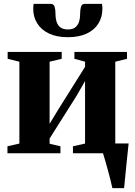

<svg xmlns="http://www.w3.org/2000/svg" viewBox="-20 -791 696 991"><path d="M560 180Q556.5 162.5 550 137Q543.5 111.5 536 84.2Q528.5 57 521.8 34Q515 11 511 -2L486.5 -50.5H644Q642 -33 639.5 -9Q637 15 634.2 41.8Q631.5 68.5 629 94.5Q626.5 120.5 624.2 142.8Q622 165 620.5 180ZM18.5 0V-36L80 -50V-472.5L19.5 -487.5V-523H298.5V-487.5L236 -472.5V-152L282.5 -228.5L419 -446V-472.5L364 -487.5V-523H635.5V-487.5L575 -472.5V-50L637 -36V0H356.5V-36L419 -50V-372.5L372.5 -292L236 -76V-49L292 -36V0ZM242 -771Q257.5 -771 262 -755.8Q266.5 -740.5 266.5 -719Q266.5 -695.5 272.5 -677.5Q278.5 -659.5 292.5 -649.2Q306.5 -639 330.5 -639Q354 -639 367.8 -649.2Q381.5 -659.5 387.5 -677.5Q393.5 -695.5 393.5 -719Q393.5 -740.5 398 -755.8Q402.5 -771 418 -771H506.5Q507.5 -765.5 508 -758.5Q508.5 -751.5 508.5 -745.5Q508.5 -703 488 -669.8Q467.5 -636.5 427.8 -617.8Q388 -599 330 -599Q273 -599 233.2 -617.8Q193.5 -636.5 172.5 -669.8Q151.5 -703 151.5 -745.5Q151.5 -752 152 -758.5Q152.5 -765 153.5 -771Z"/></svg>

Font: Merriweather 96pt ExtraBold
Style: Regular
Weight: 800
Version: Version 2.100